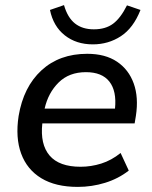

<svg xmlns="http://www.w3.org/2000/svg" viewBox="-20 -724 598 753"><path d="M40 0ZM40 0ZM285 9Q198 9 142 -25Q86 -59 63 -121.5Q40 -184 53 -269Q72 -383 142.5 -448Q213 -513 322 -513Q393 -513 439 -482Q485 -451 504.5 -396.5Q524 -342 513 -270L508 -240H146Q137 -158 174.5 -114Q212 -70 296 -70Q337 -70 377 -82.5Q417 -95 453 -124L485 -55Q444 -23 392 -7Q340 9 285 9ZM317 -441Q251 -441 210 -400.5Q169 -360 155 -298H431Q438 -367 409 -404Q380 -441 317 -441ZM344 -550Q279 -550 234 -585.5Q189 -621 176 -685L231 -704Q245 -655 274 -632Q303 -609 348 -609Q394 -609 423.5 -631Q453 -653 478 -703L531 -685Q503 -614 454 -582Q405 -550 344 -550Z"/></svg>

Font: Winston Medium
Style: Italic
Weight: 500
Italic angle: -9°
Designer: Original fonts by Vernon Adams / Changes by Cristiano Sobral
Foundry: Original fonts by Vernon Adams / Changes by Cristiano Sobral
Version: Version 2.503;July 17, 2020;FontCreator 13.0.0.2655 64-bit